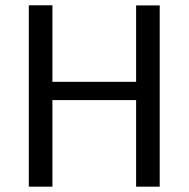

<svg xmlns="http://www.w3.org/2000/svg" viewBox="-20 -699 706 719"><path d="M578.1 -678.7V0H489.7V-324.2H176.3V0H87.9V-679.2H176.3V-392.6H489.7V-678.7Z"/></svg>

Font: Molengo
Style: Regular
Weight: 400
Designer: moyogo
Foundry: moyogo
Version: Version 0.11; ttfautohint (v0.8) -G 32 -r 16 -x